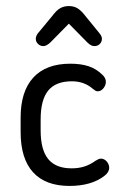

<svg xmlns="http://www.w3.org/2000/svg" viewBox="-20 -603 403 633"><path d="M48 -215V-168Q48 -80 89 -35Q130 10 209 10Q281 10 324 -23Q340 -35 340 -50Q340 -61 332 -70.5Q324 -80 312 -80Q306 -80 295 -73Q277 -60 258 -54Q239 -48 216 -48Q164 -48 139 -78.5Q114 -109 114 -173V-209Q114 -274 139 -304.5Q164 -335 217 -335Q257 -335 285 -311Q291 -306 294.5 -304Q298 -302 302 -302Q313 -302 321 -312Q329 -322 329 -333Q329 -346 318 -356Q298 -376 272.5 -384.5Q247 -393 212 -393Q132 -393 90 -347.5Q48 -302 48 -215ZM207 -525 268 -463Q280 -451 291 -451Q302 -451 309 -458Q316 -465 316 -475Q316 -483 309 -492L261 -551Q247 -569 235 -576Q223 -583 207 -583Q191 -583 178.5 -576Q166 -569 152 -550L104 -492Q98 -483 98 -475Q98 -465 105.5 -458Q113 -451 123 -451Q133 -451 146 -463Z"/></svg>

Font: Beiruti
Style: Regular
Weight: 400
Version: Version 1.00